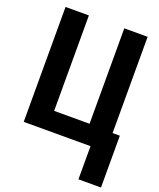

<svg xmlns="http://www.w3.org/2000/svg" viewBox="-165 -814 930 1121"><g transform="rotate(20 300.0 -254.0)"><path d="M600 206V-116H555V-714H410V-121H190V-714H45V0H460V206Z"/></g></svg>

Font: Noto Sans Mono UI
Style: Bold
Weight: 700
Designer: Monotype Design team
Foundry: Monotype Imaging Inc.
Version: 1.000